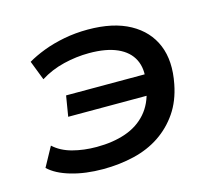

<svg xmlns="http://www.w3.org/2000/svg" viewBox="-80 -607 805 715"><g transform="rotate(-15 322.0 -249.5)"><path d="M235 9Q167 9 112 -7Q57 -23 28 -51L69 -126Q97 -100 140 -88.5Q183 -77 233 -77Q296 -77 345 -94Q394 -111 425.5 -147Q457 -183 467 -237L478 -213H159L172 -292H491L472 -264Q481 -313 463.5 -348.5Q446 -384 403.5 -403Q361 -422 295 -422Q246 -422 196.5 -410Q147 -398 106 -372L77 -447Q104 -463 140.5 -477Q177 -491 221 -499.5Q265 -508 313 -508Q411 -508 474.5 -473Q538 -438 563.5 -376Q589 -314 572 -228Q560 -166 529.5 -121.5Q499 -77 455 -47.5Q411 -18 354.5 -4.5Q298 9 235 9Z"/></g></svg>

Font: Nunito Sans 7pt SemiExpanded SemiBold
Style: Italic
Weight: 600
Width: 6
Italic angle: -9°
Designer: Vernon Adams
Foundry: Vernon Adams
Version: Version 3.101;gftools[0.9.27]